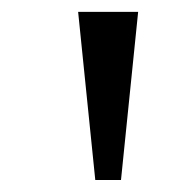

<svg xmlns="http://www.w3.org/2000/svg" viewBox="-20 -747 307 318"><path d="M137.8 -448.9H180.4L208.8 -727.3H109.4Z"/></svg>

Font: Magic Ui Pro
Style: Regular
Weight: 400
Designer: Stefan Endress, Andreas Faust
Version: Version 1.000;FEAKit 1.0